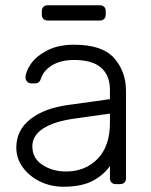

<svg xmlns="http://www.w3.org/2000/svg" viewBox="-20 -700 576 730"><path d="M398 -69Q376 -36 333.5 -13Q291 10 221 10Q173 10 132 -10Q91 -30 66.5 -64Q42 -98 42 -139Q42 -205 95.5 -247Q149 -289 240 -301L398 -323V-358Q398 -413 364.5 -442.5Q331 -472 262 -472Q211 -472 178.5 -452Q146 -432 137 -404Q133 -392 127.5 -387.5Q122 -383 113 -383H99Q90 -383 83.5 -389.5Q77 -396 77 -405Q77 -427 97 -456.5Q117 -486 159 -508Q201 -530 262 -530Q369 -530 414 -479Q459 -428 459 -355V-22Q459 -12 453 -6Q447 0 437 0H420Q410 0 404 -6Q398 -12 398 -22ZM398 -268 269 -250Q187 -239 145 -212Q103 -185 103 -144Q103 -98 141.5 -73Q180 -48 231 -48Q304 -48 351 -96Q398 -144 398 -234ZM139 -644V-658Q139 -668 145 -674Q151 -680 161 -680H360Q370 -680 376 -674Q382 -668 382 -658V-644Q382 -634 376 -628Q370 -622 360 -622H161Q151 -622 145 -628Q139 -634 139 -644Z"/></svg>

Font: Rubik
Style: Regular
Weight: 300
Designer: Hubert & Fischer
Foundry: Hubert & Fischer
Version: Version 1.100